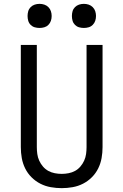

<svg xmlns="http://www.w3.org/2000/svg" viewBox="-20 -968 640 996"><path d="M300 8Q272 8 243.5 3Q215 -2 189.5 -15Q164 -28 143.5 -48.5Q123 -69 110.5 -94.5Q98 -120 93 -148Q88 -176 88 -205V-735H171V-205Q171 -187 173.5 -169Q176 -151 183.5 -134.5Q191 -118 203 -104Q215 -90 230.5 -81.5Q246 -73 264 -69.5Q282 -66 300 -66Q318 -66 336 -69.5Q354 -73 369.5 -81.5Q385 -90 397 -104Q409 -118 416.5 -134.5Q424 -151 426.5 -169Q429 -187 429 -205V-735H512V-205Q512 -176 507 -148Q502 -120 489.5 -94.5Q477 -69 456.5 -48.5Q436 -28 410.5 -15Q385 -2 356.5 3Q328 8 300 8ZM415 -823Q402 -823 390 -826.5Q378 -830 369 -839Q360 -848 356.5 -860Q353 -872 353 -885Q353 -898 356.5 -910Q360 -922 369 -931Q378 -940 390 -944Q402 -948 415 -948Q428 -948 440 -944Q452 -940 461 -931Q470 -922 474 -910Q478 -898 478 -885Q478 -872 474 -860Q470 -848 461 -839Q452 -830 440 -826.5Q428 -823 415 -823ZM185 -823Q172 -823 160 -826.5Q148 -830 139 -839Q130 -848 126.5 -860Q123 -872 123 -885Q123 -898 126.5 -910Q130 -922 139 -931Q148 -940 160 -944Q172 -948 185 -948Q198 -948 210 -944Q222 -940 231 -931Q240 -922 244 -910Q248 -898 248 -885Q248 -872 244 -860Q240 -848 231 -839Q222 -830 210 -826.5Q198 -823 185 -823Z"/></svg>

Font: Iosevka Extended
Style: Regular
Weight: 400
Width: 7
Monospace: yes
Designer: Belleve Invis
Foundry: Belleve Invis
Version: Version 32.5.0; ttfautohint (v1.8.4)